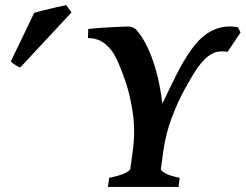

<svg xmlns="http://www.w3.org/2000/svg" viewBox="-20 -734 965 754"><path d="M924.8 -606.4 873.5 -530.3Q856 -533.7 837.2 -531.2Q818.4 -528.8 796.9 -512.7Q775.4 -496.6 750 -459.5Q731 -430.7 704.1 -381.3Q677.2 -332 654.1 -270.3Q630.9 -208.5 621.6 -142.1L611.8 -70.8Q610.8 -64.5 626.7 -54.7Q642.6 -44.9 685.5 -35.6L681.2 0H403.8L408.7 -35.6Q453.1 -44.9 471.9 -54.4Q490.7 -64 491.7 -70.8L501.5 -142.1Q511.7 -217.3 502 -287.1Q492.2 -356.9 472.7 -414.3Q453.1 -471.7 434.6 -508.8Q419.9 -539.6 392.3 -562Q364.7 -584.5 325.2 -584.5L326.7 -620.1Q345.2 -622.6 377.4 -624.8Q409.7 -627 439.9 -628.4Q470.2 -629.9 483.4 -629.9Q504.9 -629.9 517.6 -614.5Q530.3 -599.1 540.5 -583Q563.5 -544.9 579.3 -499.3Q595.2 -453.6 604.5 -408.4Q613.8 -363.3 617.7 -326.7Q646.5 -388.2 673.6 -442.1Q700.7 -496.1 731.4 -539.1Q771 -594.7 816.9 -615.7Q862.8 -636.7 914.1 -627ZM260.7 -685.1 59.6 -469.2Q41 -475.1 22.5 -492.7L114.3 -683.6Q125 -687 150.4 -693.4Q175.8 -699.7 201.7 -705.6Q227.5 -711.4 240.2 -713.9Z"/></svg>

Font: Gentium Plus
Style: Bold Italic
Weight: 700
Italic angle: -8°
Designer: Victor Gaultney, Annie Olsen, Iska Routamaa, Becca Hirsbrunner
Foundry: SIL International
Version: Version 6.101